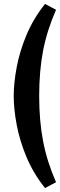

<svg xmlns="http://www.w3.org/2000/svg" viewBox="-20 -770 306 980"><path d="M210 190Q150 115 115 31Q80 -53 65 -134Q50 -215 50 -280Q50 -345 65 -426Q80 -507 115 -591Q150 -675 210 -750L266 -720Q220 -615 200 -511.5Q180 -408 180 -280Q180 -153 200 -49Q220 55 266 160Z"/></svg>

Font: Cuprum
Style: Regular
Weight: 400
Designer: Jovanny Lemonad
Foundry: Jovanny Lemonad
Version: Version 3.000